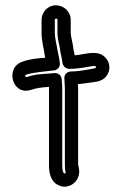

<svg xmlns="http://www.w3.org/2000/svg" viewBox="-20 -663 457 725"><path d="M192 -593C195 -593 197 -590 197 -588V-539C197 -516 205 -488 206 -482C208 -459 214 -445 216 -425C218 -412 230 -403 241 -403C279 -403 306 -410 333 -414C343 -415 347 -407 337 -405C309 -399 270 -393 248 -393C235 -393 222 -383 223 -367L225 -331V-40C225 -14 229 -13 228 -11C223 -2 215 -11 215 -40V-332V-334L213 -364C212 -377 201 -388 186 -387C155 -384 111 -384 82 -372C76 -371 72 -379 78 -381C101 -389 155 -394 183 -397C196 -398 208 -410 206 -425C203 -449 199 -461 197 -474C193 -500 187 -519 187 -539V-588C187 -591 190 -593 192 -593ZM191 -643C160 -643 137 -617 137 -588V-539C137 -510 144 -486 147 -466C148 -458 149 -452 151 -445C118 -443 87 -439 62 -429C-1 -406 26 -300 98 -324C116 -330 135 -333 165 -335V-331V-40C165 -10 171 21 198 35C229 52 260 35 272 13C286 -13 275 -38 275 -40V-332V-333L274 -345C295 -347 318 -351 335 -353C353 -355 371 -361 382 -376C402 -403 393 -436 371 -452C342 -474 298 -457 262 -454C260 -466 257 -476 256 -487C254 -503 247 -527 247 -539V-588C247 -619 221 -643 191 -643Z"/></svg>

Font: Squarish
Style: Fog
Weight: 400
Foundry: Cannot Into Space Fonts
Version: Version 0.272